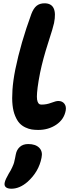

<svg xmlns="http://www.w3.org/2000/svg" viewBox="-20 -733 446 1169"><path d="M212.9 58.1Q190.9 58.1 172.6 55.2Q154.3 52.2 133.8 42.5Q113.3 32.7 98.6 16.8Q84 1 72.3 -27.1Q60.5 -55.2 56.4 -93Q52.2 -130.9 55.9 -186.3Q59.6 -241.7 73.2 -310.1Q106 -470.7 170.9 -647.9Q184.1 -682.6 203.1 -697.8Q222.2 -712.9 251 -712.9Q333 -712.9 309.1 -592.8Q304.2 -567.4 272.9 -471.2Q241.7 -375 224.1 -290Q213.9 -238.3 209.2 -201.7Q204.6 -165 204.6 -144.8Q204.6 -124.5 209.2 -113.3Q213.9 -102.1 219.5 -99.1Q225.1 -96.2 233.9 -96.2Q263.7 -96.2 292.2 -107.2Q320.8 -118.2 335 -118.2Q358.9 -118.2 371.8 -101.8Q384.8 -85.4 379.9 -59.1Q369.6 -5.4 322.3 26.4Q274.9 58.1 212.9 58.1ZM49.8 416Q25.4 416 14.9 406Q4.4 396 8.8 377.9Q12.7 359.4 33.2 324.2Q45.9 304.7 54.4 285.6Q63 266.6 65.4 257.8Q67.9 249 71.8 229.5Q75.7 210 76.2 207Q81.5 178.7 100.8 161.4Q120.1 144 151.9 144Q196.3 144 218.8 166.7Q241.2 189.5 232.9 227.1Q216.8 312 147.9 374Q99.6 416 49.8 416Z"/></svg>

Font: Shantell Sans Irregular Bouncy
Style: Bold Italic
Weight: 700
Italic angle: -11.31°
Designer: Stephen Nixon, Anya Danilova, Shantell Martin
Foundry: Arrow Type
Version: Version 1.006;[9816181b4]